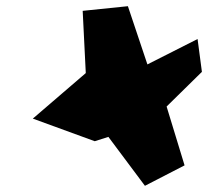

<svg xmlns="http://www.w3.org/2000/svg" viewBox="-20 -616 672 620"><path d="M86 -233 286 -160 330 -174 448 -16 576 -82 518 -272 632 -384 618 -490 456 -408 393 -596 247 -581 257 -380Z"/></svg>

Font: Interstorm
Style: Obl
Weight: 400
Version: Version 0.7